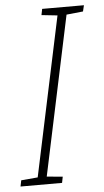

<svg xmlns="http://www.w3.org/2000/svg" viewBox="-71 -748 426 783"><g transform="rotate(-5 142.0 -357.0)"><path d="M-19 0H151L156 -25L91 -31L229 -682L297 -689L303 -714H132L127 -689L192 -682L54 -31L-14 -25Z"/></g></svg>

Font: Noto Sans SemiCondensed ExtraLight
Style: Italic
Weight: 200
Width: 4
Italic angle: -12°
Designer: Monotype Design Team
Foundry: Monotype Imaging Inc.
Version: Version 2.013